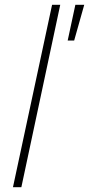

<svg xmlns="http://www.w3.org/2000/svg" viewBox="-20 -780 371 800"><path d="M34 0 197 -760H231L69 0ZM262 -611 294 -760H331L289 -611Z"/></svg>

Font: Be Vietnam Pro Thin
Style: Italic
Weight: 100
Italic angle: -12°
Designer: Lam Bao, Tony Le, Vietanh Nguyen
Foundry: Yellow Type Foundry
Version: Version 1.002; ttfautohint (v1.8.3)